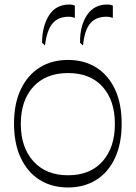

<svg xmlns="http://www.w3.org/2000/svg" viewBox="-20 -821 600 849"><path d="M281 8Q209 8 155.5 -25.5Q102 -59 72 -122.5Q42 -186 42 -274Q42 -363 72 -426Q102 -489 155.5 -522.5Q209 -556 281 -556Q352 -556 405.5 -522.5Q459 -489 488.5 -426Q518 -363 518 -274Q518 -186 488.5 -122.5Q459 -59 405.5 -25.5Q352 8 281 8ZM281 -46Q379 -46 433.5 -107.5Q488 -169 488 -273Q488 -377 433.5 -437.5Q379 -498 281 -498Q183 -498 127.5 -437.5Q72 -377 72 -273Q72 -170 127.5 -108Q183 -46 281 -46ZM179 -620 166 -632Q166 -703 196 -752Q226 -801 287 -801Q301 -801 311 -796V-742Q305 -744 298.5 -745.5Q292 -747 284 -747Q237 -747 212 -717Q187 -687 179 -620ZM347 -620 334 -632Q333 -707 364.5 -754Q396 -801 454 -801Q470 -801 479 -796V-742Q473 -744 466 -745.5Q459 -747 451 -747Q404 -747 379 -717.5Q354 -688 347 -620Z"/></svg>

Font: Savate ExtraLight
Style: Regular
Weight: 200
Designer: Max Esnée
Foundry: Plomb Type
Version: Version 2.000